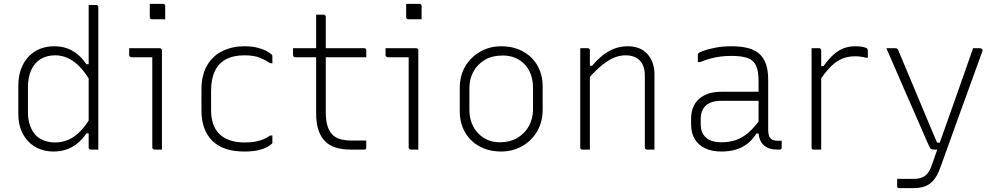

<svg xmlns="http://www.w3.org/2000/svg" viewBox="-20 -776 5170 996"><path d="M261 -536Q298 -536 327.5 -525.5Q357 -515 382 -494.5Q407 -474 428 -443H455V-344Q412 -420 365.5 -454.5Q319 -489 266 -489Q223 -489 191.5 -470Q160 -451 142.5 -414Q125 -377 125 -323V-193Q125 -154 136 -124Q147 -94 166 -74Q184 -56 209.5 -46.5Q235 -37 266 -37Q301 -37 333.5 -50.5Q366 -64 396.5 -95Q427 -126 455 -176V-84H428Q408 -54 382.5 -33Q357 -12 326 -1Q295 10 257 10Q218 10 184.5 -3.5Q151 -17 126.5 -42.5Q102 -68 88.5 -104Q75 -140 75 -186V-330Q75 -378 88.5 -416Q102 -454 127 -481Q152 -508 186 -522Q220 -536 261 -536ZM479 -750Q483 -750 485 -748.5Q487 -747 488.5 -745Q490 -743 490 -739Q490 -659 490 -575Q490 -491 490 -408Q490 -325 490 -246.5Q490 -168 490 -100Q490 -67 490 -41.5Q490 -16 490 0Q485 0 480 0Q475 0 470.5 0Q466 0 461 0Q456 0 451 0Q448 0 445.5 -1.5Q443 -3 441.5 -5Q440 -7 440 -11Q440 -91 440 -171Q440 -251 440 -330.5Q440 -410 440 -490Q440 -570 440 -650Q440 -674 440 -699Q440 -724 440 -750Q445 -750 450 -750Q455 -750 459.5 -750Q464 -750 469 -750Q474 -750 479 -750Z M770 -11Q770 -58 770 -104.5Q770 -151 770 -198Q770 -245 770 -292Q770 -339 770 -385.5Q770 -432 770 -479H750Q739 -479 728 -479Q717 -479 705.5 -479Q694 -479 683 -479Q672 -479 661 -479Q657 -479 653.5 -482.5Q650 -486 650 -490Q650 -499 650 -508Q650 -517 650 -526Q666 -526 682 -526Q698 -526 714 -526Q730 -526 745.5 -526Q761 -526 777 -526Q793 -526 809 -526Q812 -526 814.5 -524.5Q817 -523 818.5 -520.5Q820 -518 820 -515Q820 -461 820 -407.5Q820 -354 820 -301Q820 -248 820 -194.5Q820 -141 820 -87Q820 -73 820 -58.5Q820 -44 820 -29.5Q820 -15 820 0Q810 0 800.5 0Q791 0 781 0Q777 0 773.5 -3.5Q770 -7 770 -11ZM757 -756Q766 -756 774.5 -756Q783 -756 791.5 -756Q800 -756 808.5 -756Q817 -756 826 -756Q831 -756 834 -753Q837 -750 837 -745V-676Q828 -676 819.5 -676Q811 -676 802.5 -676Q794 -676 785.5 -676Q777 -676 768 -676Q763 -676 760 -679Q757 -682 757 -687Z M1248 -536Q1287 -536 1316 -528.5Q1345 -521 1363 -511Q1381 -501 1388 -494Q1392 -490 1392.5 -488Q1393 -486 1393 -481Q1393 -473 1393 -464.5Q1393 -456 1393 -448H1381Q1362 -462 1330.5 -475.5Q1299 -489 1248 -489Q1190 -489 1151.5 -468Q1113 -447 1094 -406Q1075 -365 1075 -305V-205Q1075 -165 1085.5 -134Q1096 -103 1117 -82Q1139 -60 1172 -48.5Q1205 -37 1248 -37Q1283 -37 1307.5 -42Q1332 -47 1350 -55Q1368 -63 1381 -73H1393Q1393 -64 1393 -55.5Q1393 -47 1393 -38Q1393 -36 1392.5 -34Q1392 -32 1390 -30Q1382 -22 1364.5 -12.5Q1347 -3 1318.5 3.5Q1290 10 1247 10Q1193 10 1152 -3.5Q1111 -17 1082.5 -44.5Q1054 -72 1039.5 -112Q1025 -152 1025 -204V-310Q1025 -388 1055 -438Q1085 -488 1135.5 -512Q1186 -536 1248 -536Z M1500 -526H1869Q1874 -526 1877 -523Q1880 -520 1880 -515Q1880 -509 1880 -503Q1880 -497 1880 -491.5Q1880 -486 1880 -479H1511Q1509 -479 1507 -480Q1505 -481 1503.5 -482.5Q1502 -484 1501 -486Q1500 -488 1500 -490Q1500 -497 1500 -502.5Q1500 -508 1500 -514Q1500 -520 1500 -526ZM1880 -47Q1880 -38 1880 -29Q1880 -20 1880 -11Q1880 -5 1877.5 -2.5Q1875 0 1869 0Q1860 0 1851.5 0Q1843 0 1834.5 0Q1826 0 1817.5 0Q1809 0 1800 0Q1755 0 1721.5 -10.5Q1688 -21 1665.5 -44Q1643 -67 1631.5 -102.5Q1620 -138 1620 -189Q1620 -239 1620 -289Q1620 -339 1620 -389Q1620 -439 1620 -489.5Q1620 -540 1620 -591Q1620 -618 1620 -645.5Q1620 -673 1620 -700Q1630 -700 1639.5 -700Q1649 -700 1659 -700Q1662 -700 1664.5 -698.5Q1667 -697 1668.5 -694.5Q1670 -692 1670 -689Q1670 -627 1670 -565.5Q1670 -504 1670 -442Q1670 -380 1670 -318.5Q1670 -257 1670 -195Q1670 -153 1678.5 -124Q1687 -95 1705 -77Q1721 -61 1745.5 -54Q1770 -47 1804 -47Q1814 -47 1824.5 -47Q1835 -47 1845 -47Q1855 -47 1865 -47Z M2100 -11Q2100 -58 2100 -104.5Q2100 -151 2100 -198Q2100 -245 2100 -292Q2100 -339 2100 -385.5Q2100 -432 2100 -479H2080Q2069 -479 2058 -479Q2047 -479 2035.5 -479Q2024 -479 2013 -479Q2002 -479 1991 -479Q1987 -479 1983.5 -482.5Q1980 -486 1980 -490Q1980 -499 1980 -508Q1980 -517 1980 -526Q1996 -526 2012 -526Q2028 -526 2044 -526Q2060 -526 2075.5 -526Q2091 -526 2107 -526Q2123 -526 2139 -526Q2142 -526 2144.5 -524.5Q2147 -523 2148.5 -520.5Q2150 -518 2150 -515Q2150 -461 2150 -407.5Q2150 -354 2150 -301Q2150 -248 2150 -194.5Q2150 -141 2150 -87Q2150 -73 2150 -58.5Q2150 -44 2150 -29.5Q2150 -15 2150 0Q2140 0 2130.5 0Q2121 0 2111 0Q2107 0 2103.5 -3.5Q2100 -7 2100 -11ZM2087 -756Q2096 -756 2104.5 -756Q2113 -756 2121.5 -756Q2130 -756 2138.5 -756Q2147 -756 2156 -756Q2161 -756 2164 -753Q2167 -750 2167 -745V-676Q2158 -676 2149.5 -676Q2141 -676 2132.5 -676Q2124 -676 2115.5 -676Q2107 -676 2098 -676Q2093 -676 2090 -679Q2087 -682 2087 -687Z M2580 -536Q2629 -536 2668.5 -520.5Q2708 -505 2736.5 -477Q2765 -449 2780 -411Q2795 -373 2795 -328V-207Q2795 -143 2766 -94Q2737 -45 2688 -17.5Q2639 10 2580 10Q2531 10 2491.5 -5.5Q2452 -21 2423.5 -49Q2395 -77 2380 -115Q2365 -153 2365 -198V-319Q2365 -384 2394 -432.5Q2423 -481 2472 -508.5Q2521 -536 2580 -536ZM2589 -488Q2532 -488 2493.5 -464.5Q2455 -441 2435 -403Q2415 -365 2415 -319V-205Q2415 -168 2427.5 -136.5Q2440 -105 2462 -83Q2482 -62 2510 -50Q2538 -38 2571 -38Q2628 -38 2667 -62.5Q2706 -87 2725.5 -125.5Q2745 -164 2745 -207V-321Q2745 -360 2733 -391.5Q2721 -423 2699 -445Q2679 -465 2651 -476.5Q2623 -488 2589 -488Z M3375 0Q3365 0 3355.5 0Q3346 0 3336 0Q3333 0 3330.5 -1.5Q3328 -3 3326.5 -5Q3325 -7 3325 -11Q3325 -73 3325 -135Q3325 -197 3325 -259Q3325 -321 3325 -383Q3325 -437 3298 -463Q3271 -489 3226 -489Q3202 -489 3178.5 -481.5Q3155 -474 3131 -458.5Q3107 -443 3081.5 -419.5Q3056 -396 3027 -363V-435H3052Q3078 -466 3106 -488.5Q3134 -511 3166.5 -523.5Q3199 -536 3236 -536Q3271 -536 3297 -525Q3323 -514 3340 -494Q3357 -474 3366 -448.5Q3375 -423 3375 -393Q3375 -345 3375 -297Q3375 -249 3375 -201.5Q3375 -154 3375 -106Q3375 -79 3375 -52.5Q3375 -26 3375 0ZM3040 0Q3034 0 3027.5 0Q3021 0 3014.5 0Q3008 0 3001 0Q2998 0 2996 -0.5Q2994 -1 2992.5 -2.5Q2991 -4 2990.5 -6Q2990 -8 2990 -11Q2990 -63 2990 -115Q2990 -167 2990 -218.5Q2990 -270 2990 -322Q2990 -374 2990 -426Q2990 -462 2990 -488Q2990 -514 2990 -526Q2997 -526 3003.5 -526Q3010 -526 3016.5 -526Q3023 -526 3029 -526Q3033 -526 3035 -524.5Q3037 -523 3038.5 -521Q3040 -519 3040 -515Q3040 -430 3040 -344Q3040 -258 3040 -172Q3040 -86 3040 0Z M3965 -361Q3965 -330 3965 -298Q3965 -266 3965 -233.5Q3965 -201 3965 -169Q3965 -137 3965 -106Q3965 -87 3968 -75.5Q3971 -64 3978 -57Q3984 -51 3993 -48.5Q4002 -46 4014 -46Q4016 -46 4018.5 -46Q4021 -46 4023 -46H4035Q4035 -37 4035 -28.5Q4035 -20 4035 -11Q4035 -5 4032 -2.5Q4029 0 4024 0Q4019 0 4017 0Q4015 0 4012 0Q3992 0 3974.5 -5Q3957 -10 3943.5 -21.5Q3930 -33 3922.5 -51.5Q3915 -70 3915 -97Q3915 -135 3915 -178Q3915 -221 3915 -259Q3915 -275 3915 -291.5Q3915 -308 3915 -324Q3915 -340 3915 -356Q3915 -407 3902.5 -435Q3890 -463 3859.5 -474.5Q3829 -486 3774 -486Q3744 -486 3717 -482.5Q3690 -479 3664.5 -472Q3639 -465 3612 -454H3600Q3600 -464 3600 -473Q3600 -482 3600 -492Q3600 -495 3601 -497Q3602 -499 3603 -500Q3608 -505 3632 -513.5Q3656 -522 3693 -529Q3730 -536 3774 -536Q3824 -536 3860.5 -526.5Q3897 -517 3920 -496Q3943 -475 3954 -442Q3965 -409 3965 -361ZM3615 -132Q3615 -86 3642.5 -62Q3670 -38 3722 -38Q3763 -38 3797.5 -49.5Q3832 -61 3865 -90Q3898 -119 3934 -172V-83H3904Q3885 -53 3859 -32Q3833 -11 3799 -0.5Q3765 10 3722 10Q3673 10 3638 -6.5Q3603 -23 3584 -54.5Q3565 -86 3565 -131V-159Q3565 -193 3575.5 -219Q3586 -245 3606.5 -263Q3627 -281 3656 -290.5Q3685 -300 3722 -300Q3756 -300 3788 -300Q3820 -300 3853.5 -300Q3887 -300 3925 -300Q3933 -300 3936.5 -294Q3940 -288 3941 -277.5Q3942 -267 3942 -253Q3900 -253 3866.5 -253Q3833 -253 3799.5 -253Q3766 -253 3722 -253Q3694 -253 3673.5 -246.5Q3653 -240 3639 -226Q3627 -214 3621 -197Q3615 -180 3615 -158Z M4226 -433H4252Q4280 -472 4306 -494.5Q4332 -517 4359 -526.5Q4386 -536 4415 -536Q4434 -536 4447.5 -534Q4461 -532 4472 -528Q4478 -526 4480 -522Q4482 -518 4482 -511Q4482 -507 4482 -502.5Q4482 -498 4482 -494Q4482 -490 4482 -485.5Q4482 -481 4482 -477H4470Q4459 -480 4446 -482Q4433 -484 4415 -484Q4381 -484 4351 -472.5Q4321 -461 4290.5 -431.5Q4260 -402 4226 -348ZM4240 0Q4234 0 4227.5 0Q4221 0 4214.5 0Q4208 0 4201 0Q4198 0 4196 -0.5Q4194 -1 4192.5 -2.5Q4191 -4 4190.5 -6Q4190 -8 4190 -11Q4190 -16 4190 -47Q4190 -78 4190 -125Q4190 -172 4190 -226Q4190 -280 4190 -332.5Q4190 -385 4190 -426Q4190 -462 4190 -488Q4190 -514 4190 -526Q4197 -526 4203.5 -526Q4210 -526 4216.5 -526Q4223 -526 4229 -526Q4233 -526 4235 -524.5Q4237 -523 4238.5 -521Q4240 -519 4240 -515Q4240 -509 4240 -471Q4240 -433 4240 -375Q4240 -317 4240 -249.5Q4240 -182 4240 -116.5Q4240 -51 4240 0Z M5064 -526Q5069 -526 5074 -522Q5079 -518 5076 -510Q5047 -429 5017 -347Q4987 -265 4958.5 -186Q4930 -107 4904.5 -36Q4879 35 4858 93Q4844 132 4825.5 155.5Q4807 179 4781 189.5Q4755 200 4719 200Q4710 200 4698 200Q4686 200 4675 200Q4664 200 4656 200Q4648 200 4645 200Q4640 200 4637 198Q4634 196 4634 189V152H4646Q4665 152 4683.5 152Q4702 152 4721 152Q4755 152 4777 137Q4799 122 4811 88Q4819 65 4836 17Q4853 -31 4876.5 -96.5Q4900 -162 4926 -236Q4952 -310 4978.5 -385Q5005 -460 5028 -526Q5032 -526 5036.5 -526Q5041 -526 5045.5 -526Q5050 -526 5054.5 -526Q5059 -526 5064 -526ZM4622 -526Q4630 -526 4633.5 -524Q4637 -522 4640 -515Q4660 -467 4684.5 -408.5Q4709 -350 4734.5 -289.5Q4760 -229 4782 -176Q4804 -123 4820 -85.5Q4836 -48 4841 -36H4868L4854 0H4827Q4817 0 4811.5 -2.5Q4806 -5 4800.5 -16.5Q4795 -28 4784 -53Q4774 -76 4757 -115.5Q4740 -155 4718 -204.5Q4696 -254 4672 -309.5Q4648 -365 4624 -420.5Q4600 -476 4578 -526Q4583 -526 4588.5 -526Q4594 -526 4599.5 -526Q4605 -526 4610.5 -526Q4616 -526 4622 -526Z"/></svg>

Font: Recursive Sans Linear Light
Style: Regular
Weight: 300
Version: Version 1.085